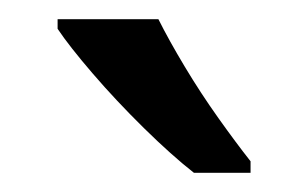

<svg xmlns="http://www.w3.org/2000/svg" viewBox="-20 -786 321 200"><path d="M145 -766Q156 -744 172.5 -716.5Q189 -689 207.5 -663Q226 -637 241 -618V-606H182Q159 -624 130 -652.5Q101 -681 76.5 -709.5Q52 -738 40 -756V-766Z"/></svg>

Font: Noto Sans Chorasmian
Style: Regular
Weight: 400
Designer: Federico Parra Barrios
Foundry: Google LLC
Version: Version 1.004; ttfautohint (v1.8.4.7-5d5b)